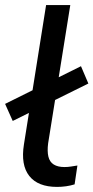

<svg xmlns="http://www.w3.org/2000/svg" viewBox="-28 -725 367 754"><path d="M196 9Q121 9 87 -34Q53 -77 66 -158L153 -705H248L161 -162Q157 -131 162 -110Q167 -89 183 -79Q199 -69 225 -69Q238 -69 250.5 -71Q263 -73 276 -75L265 -1Q249 4 231.5 6.5Q214 9 196 9ZM22 -250 -8 -317 290 -465 319 -397Z"/></svg>

Font: Nunito Sans 10pt Medium
Style: Italic
Weight: 500
Italic angle: -9°
Designer: Vernon Adams
Foundry: Vernon Adams
Version: Version 3.101;gftools[0.9.27]